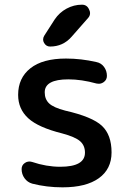

<svg xmlns="http://www.w3.org/2000/svg" viewBox="-20 -803 544 811"><path d="M210.9 -720.7Q230.5 -750 261.2 -766.6Q292 -783.2 326.2 -783.2Q347.7 -783.2 356.4 -762.7Q360.4 -754.9 360.4 -748Q360.4 -736.3 352.5 -727.5L282.2 -647.5Q246.1 -606.4 191.4 -606.4Q174.8 -606.4 166 -622.1Q162.1 -628.9 162.1 -635.7Q162.1 -644.5 167 -652.3ZM268.6 -467.8Q168.9 -467.8 168.9 -413.1Q168.9 -383.8 187.5 -366.2Q206.1 -348.6 254.9 -335.9Q370.1 -309.6 410.6 -271.5Q451.2 -233.4 451.2 -159.2Q451.2 -88.9 397.5 -50.3Q343.8 -11.7 244.1 -11.7Q176.8 -11.7 116.2 -27.3Q95.7 -33.2 83.5 -50.3Q71.3 -67.4 71.3 -88.9Q71.3 -105.5 85 -114.7Q98.6 -124 115.2 -119.1Q175.8 -98.6 234.4 -98.6Q338.9 -98.6 338.9 -158.2Q338.9 -188.5 318.4 -206.5Q297.9 -224.6 243.2 -239.3Q141.6 -264.6 99.1 -303.7Q56.6 -342.8 56.6 -402.3Q56.6 -473.6 108.4 -514.6Q160.2 -555.7 258.8 -555.7Q322.3 -555.7 386.7 -541Q407.2 -537.1 419.4 -520.5Q431.6 -503.9 431.6 -482.4Q431.6 -465.8 418 -456.1Q408.2 -449.2 397.5 -449.2Q392.6 -449.2 387.7 -450.2Q324.2 -467.8 268.6 -467.8Z"/></svg>

Font: Gen Jyuu GothicX Medium
Style: Regular
Weight: 500
Designer: Ryoko NISHIZUKA (kana &amp; ideographs); Paul D. Hunt (Latin, Greek &amp; Cyrillic); Wenlong ZHANG (bopomofo); Sandoll C
Version: Version 1.058.20140828